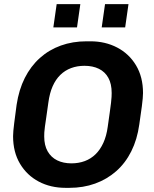

<svg xmlns="http://www.w3.org/2000/svg" viewBox="-20 -895 743 925"><path d="M296 10Q224 10 167 -20Q110 -50 76.5 -106Q43 -162 43 -239Q43 -259 48.5 -302.5Q54 -346 60 -390Q71 -463 99.5 -519.5Q128 -576 172 -615.5Q216 -655 273 -675.5Q330 -696 397 -696H416Q487 -696 544.5 -666Q602 -636 635.5 -580Q669 -524 669 -447Q669 -426 663.5 -383.5Q658 -341 651 -295Q641 -223 612.5 -166Q584 -109 539.5 -70Q495 -31 438 -10.5Q381 10 314 10ZM324 -108Q359 -108 388.5 -119Q418 -130 440.5 -152Q463 -174 478 -207Q493 -240 499 -284Q505 -327 509 -355Q513 -383 515 -400.5Q517 -418 517.5 -428.5Q518 -439 518 -447Q518 -491 502 -520Q486 -549 456.5 -563.5Q427 -578 387 -578Q352 -578 322.5 -567Q293 -556 270.5 -534Q248 -512 233.5 -479Q219 -446 213 -401Q207 -358 203 -330.5Q199 -303 196.5 -285.5Q194 -268 193.5 -257.5Q193 -247 193 -238Q193 -195 209.5 -166Q226 -137 255.5 -122.5Q285 -108 324 -108ZM237 -763 253 -875H367L351 -763ZM470 -763 486 -875H599L583 -763Z"/></svg>

Font: Chivo Medium SemiBold
Style: Italic
Weight: 600
Italic angle: -8.05°
Version: Version 2.002